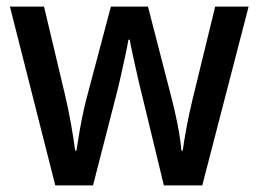

<svg xmlns="http://www.w3.org/2000/svg" viewBox="-20 -626 781 580"><path d="M408 -343Q402 -366 395 -397.5Q388 -429 381.5 -458.5Q375 -488 372 -506H368Q365 -488 358.5 -458Q352 -428 345 -396.5Q338 -365 332 -342L261 -66H147L10 -606H113L176 -341Q186 -299 194.5 -251.5Q203 -204 207 -171H211Q214 -191 218.5 -218.5Q223 -246 229 -275Q235 -304 241 -327L315 -606H427L499 -327Q507 -297 516 -252Q525 -207 528 -171H532Q535 -195 543 -238.5Q551 -282 561 -323L630 -606H731L591 -66H475Z"/></svg>

Font: Noto Sans Malayalam UI SemiCondensed Medium
Style: Regular
Weight: 500
Width: 4
Designer: Jelle Bosma - Monotype Design Team
Foundry: Monotype Imaging Inc.
Version: Version 2.104; ttfautohint (v1.8.4.7-5d5b)